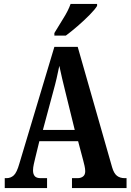

<svg xmlns="http://www.w3.org/2000/svg" viewBox="-20 -951 660 971"><path d="M4 0V-50H13Q34 -50 49.5 -64Q65 -78 78 -124L255 -714H373L547 -105Q556 -74 571.5 -62Q587 -50 611 -50H620V0H344V-50H372Q389 -50 400 -58.5Q411 -67 411 -85Q411 -97 407.5 -112.5Q404 -128 401 -139L375 -237H179L158 -151Q155 -139 151 -121Q147 -103 147 -89Q147 -71 155.5 -60.5Q164 -50 186 -50H218V0ZM197 -294H358L311 -485Q302 -522 294 -555Q286 -588 280 -618Q274 -588 266.5 -555.5Q259 -523 250 -491ZM255 -784Q275 -818 300 -857.5Q325 -897 337 -931H471V-921Q461 -904 433.5 -876Q406 -848 373 -819.5Q340 -791 313 -771H255Z"/></svg>

Font: Noto Serif Ethiopic ExtraCondensed
Style: Bold
Weight: 700
Width: 2
Designer: Monotype Design Team
Foundry: Monotype Imaging Inc.
Version: Version 2.102; ttfautohint (v1.8.4.7-5d5b)